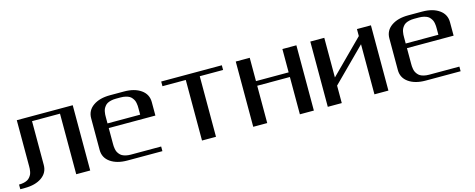

<svg xmlns="http://www.w3.org/2000/svg" viewBox="-31 -1121 4103 1658"><g transform="rotate(-15 2020.5 -291.5)"><path d="M625 -583.5V0H500V-541.5H250V-149.9Q250 -80.6 192.6 -40.3Q135.3 0 41.5 0H0V-41.5Q24.9 -41.5 44.9 -46.4Q64.9 -51.3 77.6 -58.8Q90.3 -66.4 99.6 -78.1Q108.9 -89.8 113.8 -100.3Q118.7 -110.8 121.3 -125.5Q124 -140.1 124.5 -149.9Q125 -159.7 125 -172.9V-583.5H250Z M1291.5 -312.5H874.5V-172.9Q874.5 -159.7 875 -149.9Q875.5 -140.1 878.2 -125.5Q880.9 -110.8 885.7 -100.3Q890.6 -89.8 899.9 -78.1Q909.2 -66.4 921.9 -58.8Q934.6 -51.3 954.6 -46.4Q974.6 -41.5 999.5 -41.5H1270.5V0H958Q864.3 0 806.9 -40.3Q749.5 -80.6 749.5 -149.9V-433.1Q749.5 -502.9 806.9 -543.2Q864.3 -583.5 958 -583.5H1083Q1176.8 -583.5 1234.1 -543.2Q1291.5 -502.9 1291.5 -433.1ZM874.5 -354H1166.5V-410.6Q1166.5 -423.8 1166 -433.3Q1165.5 -442.9 1162.8 -457.5Q1160.2 -472.2 1155.3 -482.7Q1150.4 -493.2 1141.1 -505.1Q1131.8 -517.1 1119.1 -524.4Q1106.4 -531.7 1086.4 -536.6Q1066.4 -541.5 1041.5 -541.5H999.5Q974.6 -541.5 954.6 -536.6Q934.6 -531.7 921.9 -524.4Q909.2 -517.1 899.9 -505.1Q890.6 -493.2 885.7 -482.7Q880.9 -472.2 878.2 -457.5Q875.5 -442.9 875 -433.3Q874.5 -423.8 874.5 -410.6Z M1958 -583.5V-541.5H1749.5V0H1624.5V-541.5H1416V-583.5Z M2624.5 -583.5V0H2499.5V-333.5H2207.5V0H2082.5V-583.5H2207.5V-375H2499.5V-583.5Z M3291 -583.5V0H3166V-447.8L2874 -156.2V0H2749V-583.5H2874V-229L3166 -521V-583.5Z M3957.5 -312.5H3540.5V-172.9Q3540.5 -159.7 3541 -149.9Q3541.5 -140.1 3544.2 -125.5Q3546.9 -110.8 3551.8 -100.3Q3556.6 -89.8 3565.9 -78.1Q3575.2 -66.4 3587.9 -58.8Q3600.6 -51.3 3620.6 -46.4Q3640.6 -41.5 3665.5 -41.5H3936.5V0H3624Q3530.3 0 3472.9 -40.3Q3415.5 -80.6 3415.5 -149.9V-433.1Q3415.5 -502.9 3472.9 -543.2Q3530.3 -583.5 3624 -583.5H3749Q3842.8 -583.5 3900.1 -543.2Q3957.5 -502.9 3957.5 -433.1ZM3540.5 -354H3832.5V-410.6Q3832.5 -423.8 3832 -433.3Q3831.5 -442.9 3828.9 -457.5Q3826.2 -472.2 3821.3 -482.7Q3816.4 -493.2 3807.1 -505.1Q3797.9 -517.1 3785.2 -524.4Q3772.5 -531.7 3752.4 -536.6Q3732.4 -541.5 3707.5 -541.5H3665.5Q3640.6 -541.5 3620.6 -536.6Q3600.6 -531.7 3587.9 -524.4Q3575.2 -517.1 3565.9 -505.1Q3556.6 -493.2 3551.8 -482.7Q3546.9 -472.2 3544.2 -457.5Q3541.5 -442.9 3541 -433.3Q3540.5 -423.8 3540.5 -410.6Z"/></g></svg>

Font: Gputeks
Style: Bold
Weight: 600
Width: 8
Version: Version 0.9